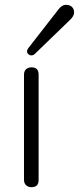

<svg xmlns="http://www.w3.org/2000/svg" viewBox="-20 -776 329 801"><path d="M141.1 -25.9Q141.6 4.9 111.3 4.9Q97.7 4.9 88.9 -3.2Q80.1 -11.2 80.1 -25.9V-463.9Q80.1 -479.5 88.9 -487.3Q97.7 -495.1 111.3 -495.1Q141.6 -495.1 141.1 -463.9ZM98.1 -575.2 223.1 -735.8Q238.3 -755.9 254.6 -755.9Q271 -755.9 280 -747.3Q289.1 -738.8 289.1 -723.9Q289.1 -709 272 -692.9L125 -550.8Q118.7 -544.9 111.3 -544.9Q104 -544.9 98.4 -550Q92.8 -555.2 92.8 -561.5Q92.8 -567.9 98.1 -575.2Z"/></svg>

Font: Nunito-Light
Style: Regular
Weight: 300
Designer: Vernon Adams
Foundry: newtypography
Version: Version 3.000